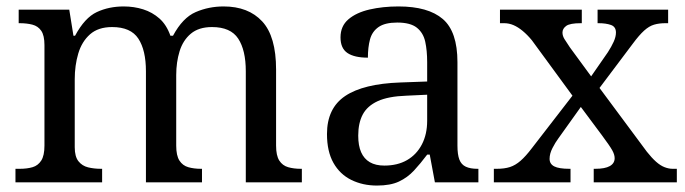

<svg xmlns="http://www.w3.org/2000/svg" viewBox="-20 -566 2126 596"><path d="M28 0V-42H41Q64 -42 81 -47Q98 -52 108 -67.5Q118 -83 118 -114V-426Q118 -456 108 -470.5Q98 -485 80.5 -489.5Q63 -494 41 -494H38V-536H195L208 -455H213Q243 -511 280.5 -528.5Q318 -546 364 -546Q396 -546 424.5 -537Q453 -528 475 -508.5Q497 -489 509 -455H517Q547 -511 587.5 -528.5Q628 -546 674 -546Q751 -546 794 -499.5Q837 -453 837 -350V-114Q837 -83 847 -67.5Q857 -52 874.5 -47Q892 -42 914 -42H917V0H743V-345Q743 -410 719.5 -446Q696 -482 638 -482Q597 -482 572.5 -461.5Q548 -441 537.5 -407Q527 -373 527 -333V-114Q527 -83 537 -67.5Q547 -52 564.5 -47Q582 -42 604 -42H607V0H433V-345Q433 -410 409.5 -446Q386 -482 328 -482Q285 -482 259.5 -459.5Q234 -437 223 -400Q212 -363 212 -320V-109Q212 -80 223.5 -65.5Q235 -51 253.5 -46.5Q272 -42 294 -42H297V0Z M1150 10Q1106 10 1070.5 -7.5Q1035 -25 1015 -60.5Q995 -96 995 -150Q995 -230 1051.5 -268Q1108 -306 1223 -310L1306 -313V-373Q1306 -409 1300 -436.5Q1294 -464 1274 -480Q1254 -496 1213 -496Q1175 -496 1155 -482Q1135 -468 1128.5 -443.5Q1122 -419 1122 -387Q1080 -387 1058.5 -401.5Q1037 -416 1037 -450Q1037 -485 1061.5 -506Q1086 -527 1127 -536.5Q1168 -546 1217 -546Q1309 -546 1354.5 -507Q1400 -468 1400 -373V-114Q1400 -86 1406 -70.5Q1412 -55 1426 -48.5Q1440 -42 1462 -42H1465V0H1330L1314 -86H1306Q1285 -58 1265 -36.5Q1245 -15 1218.5 -2.5Q1192 10 1150 10ZM1173 -52Q1214 -52 1243.5 -69Q1273 -86 1289.5 -117.5Q1306 -149 1306 -191V-272L1242 -269Q1185 -267 1152.5 -252Q1120 -237 1106 -210.5Q1092 -184 1092 -145Q1092 -114 1101 -93.5Q1110 -73 1128 -62.5Q1146 -52 1173 -52Z M1513 0V-42H1522Q1546 -42 1563 -47.5Q1580 -53 1596 -67Q1612 -81 1631 -106L1757 -269L1631 -441Q1617 -458 1602.5 -470Q1588 -482 1574 -488Q1560 -494 1545 -494H1532V-536H1786V-494H1783Q1749 -494 1737.5 -485.5Q1726 -477 1726 -465Q1726 -455 1732 -445Q1738 -435 1749 -419L1815 -329L1867 -404Q1878 -421 1885 -436.5Q1892 -452 1892 -465Q1892 -483 1876.5 -488.5Q1861 -494 1838 -494H1835V-536H2054V-494H2045Q2026 -494 2010.5 -489.5Q1995 -485 1979.5 -471Q1964 -457 1944 -430L1841 -293L1988 -95Q2003 -76 2016.5 -64Q2030 -52 2043 -47Q2056 -42 2068 -42H2081V0H1823V-42H1828Q1858 -42 1873 -50.5Q1888 -59 1888 -75Q1888 -86 1880.5 -99.5Q1873 -113 1850 -144L1783 -234L1713 -136Q1704 -124 1695 -106.5Q1686 -89 1686 -73Q1686 -57 1700.5 -49.5Q1715 -42 1748 -42H1751V0Z"/></svg>

Font: Noto Serif Hebrew
Style: Regular
Weight: 400
Designer: Monotype Design Team
Foundry: Monotype Imaging Inc.
Version: Version 2.003